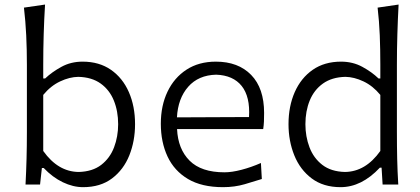

<svg xmlns="http://www.w3.org/2000/svg" viewBox="-20 -794 1806 826"><path d="M337.4 11.2Q294.4 11.2 250.2 -10Q206.1 -31.2 168 -71.3H160.2L152.3 0H89.8Q92.8 -57.6 94.2 -111.1Q95.7 -164.6 95.7 -228.5V-515.1Q95.7 -581.1 92.8 -642.1Q89.8 -703.1 83 -761.2L173.8 -774.4Q169.9 -710.9 168 -647.2Q166 -583.5 166 -515.1V-456.5H174.3Q203.1 -483.9 243.9 -506.3Q284.7 -528.8 335.4 -528.8Q406.7 -528.8 457.3 -493.7Q507.8 -458.5 534.4 -397.7Q561 -336.9 561 -259.8Q561 -187.5 536.4 -125.7Q511.7 -64 461.9 -26.4Q412.1 11.2 337.4 11.2ZM318.4 -54.2Q377.9 -55.7 415.5 -84.7Q453.1 -113.8 470.7 -160.2Q488.3 -206.5 488.3 -259.8Q488.3 -315.9 469.7 -361.6Q451.2 -407.2 413.1 -434.6Q375 -461.9 316.9 -463.4Q279.3 -462.9 238.8 -443.8Q198.2 -424.8 166 -385.7V-144.5Q229.5 -55.2 318.4 -54.2Z M939.5 11.2Q848.1 11.2 788.8 -23.9Q729.5 -59.1 700.7 -120.8Q671.9 -182.6 671.9 -261.7Q671.9 -339.4 700.7 -399.7Q729.5 -460 782.5 -494.4Q835.4 -528.8 908.7 -528.8Q1004.9 -528.8 1060.5 -471.7Q1116.2 -414.6 1116.2 -308.1Q1116.2 -288.1 1115.5 -271.2Q1114.7 -254.4 1112.3 -238.8H741.7Q745.6 -152.8 795.7 -102.8Q845.7 -52.7 945.8 -52.7Q977.5 -52.7 1019.5 -63.7Q1061.5 -74.7 1102.5 -92.8L1106.4 -23.9Q1076.2 -14.2 1032.7 -1.5Q989.3 11.2 939.5 11.2ZM1051.3 -290.5Q1056.6 -377.9 1019.8 -424.1Q982.9 -470.2 909.7 -472.7Q833.5 -470.7 789.6 -420.7Q745.6 -370.6 741.2 -289.1Z M1445.3 11.2Q1371.1 11.2 1321 -26.4Q1271 -64 1246.1 -125.7Q1221.2 -187.5 1221.2 -259.8Q1221.2 -336.9 1248 -397.7Q1274.9 -458.5 1325.4 -493.7Q1376 -528.8 1447.3 -528.8Q1498 -528.8 1539.1 -506.3Q1580.1 -483.9 1608.4 -456.5H1616.2V-515.1Q1616.2 -581.1 1613.8 -642.1Q1611.3 -703.1 1604.5 -761.2L1694.8 -774.4Q1691.4 -710.9 1689.5 -647.2Q1687.5 -583.5 1687.5 -515.1V-228.5Q1687.5 -164.6 1688.7 -111.1Q1689.9 -57.6 1693.4 0H1626L1621.6 -72.8H1614.3Q1535.6 11.2 1445.3 11.2ZM1463.9 -54.2Q1552.7 -55.2 1616.2 -144.5V-385.7Q1584 -424.8 1543.7 -443.8Q1503.4 -462.9 1465.8 -463.4Q1407.7 -461.9 1369.4 -434.6Q1331.1 -407.2 1312.5 -361.6Q1293.9 -315.9 1293.9 -259.8Q1293.9 -206.5 1311.5 -160.2Q1329.1 -113.8 1366.7 -84.7Q1404.3 -55.7 1463.9 -54.2Z"/></svg>

Font: Pinar Regular
Style: Regular
Weight: 400
Designer: Amin Abedi
Version: Version 3.000